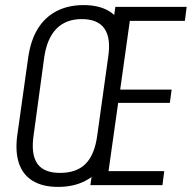

<svg xmlns="http://www.w3.org/2000/svg" viewBox="-20 -727 753 754"><path d="M208 7Q148 7 109 -16.5Q70 -40 54.5 -85.5Q39 -131 48 -197L91 -503Q101 -570 129 -615Q157 -660 202.5 -683.5Q248 -707 308 -707Q369 -707 408 -683.5Q447 -660 463 -615Q479 -570 469 -503L426 -197Q417 -131 388.5 -85.5Q360 -40 314.5 -16.5Q269 7 208 7ZM216 -48Q281 -48 316.5 -84Q352 -120 362 -196L405 -504Q416 -578 390 -615Q364 -652 301 -652Q239 -652 202 -614.5Q165 -577 154 -504L112 -196Q101 -121 126.5 -84.5Q152 -48 216 -48ZM391 -55H625L618 0H335L433 -700H713L706 -645H475L496 -689L448 -347L436 -375H654L647 -323H429L448 -351L400 -11Z"/></svg>

Font: Pathway Extreme Condensed ExtraLight
Style: Italic
Weight: 250
Width: 3
Italic angle: -8°
Version: Version 1.001;gftools[0.9.26]